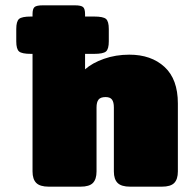

<svg xmlns="http://www.w3.org/2000/svg" viewBox="-20 -700 717 720"><path d="M647 -312V-57Q647 -28 633.5 -14Q620 0 587 0H468Q435 0 421 -14Q407 -28 407 -57V-297Q407 -317 400 -326.5Q393 -336 376 -336Q357 -336 349.5 -326.5Q342 -317 342 -297V-57Q342 -28 328.5 -14Q315 0 282 0H163Q130 0 116 -14Q102 -28 102 -57V-498H96Q62 -498 51.5 -507Q41 -516 41 -545V-591Q41 -620 51.5 -629Q62 -638 96 -638H102V-647Q102 -667 109.5 -673.5Q117 -680 140 -680H261Q284 -680 291.5 -673.5Q299 -667 299 -647V-638H333Q367 -638 377.5 -629Q388 -620 388 -591V-545Q388 -516 377.5 -507Q367 -498 333 -498H299V-440Q326 -464 370 -479.5Q414 -495 465 -495Q547 -495 597 -449Q647 -403 647 -312Z"/></svg>

Font: Mitr
Style: Bold
Weight: 700
Designer: Thanarat Vachiruckul
Foundry: Cadson Demak
Version: Version 1.003